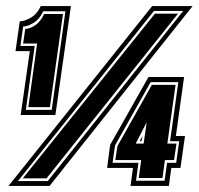

<svg xmlns="http://www.w3.org/2000/svg" viewBox="-20 -611 653 631"><path d="M48 -233 78 -443H31L45 -541Q61 -541 81.5 -553Q102 -565 114 -591H213L162 -233ZM65 -250H150L195 -574H122Q110 -548 90.5 -536Q71 -524 56 -524L47 -460H94ZM73 -259 102 -468H56L63 -516Q77 -516 95 -527.5Q113 -539 125 -565H187L144 -259ZM8 0 480 -591H613L143 0ZM39 -16H137L582 -575H486ZM55 -25 489 -566H565L133 -25ZM409 0 417 -59H332L342 -135L468 -358H585L558 -164H588L573 -59H543L535 0ZM427 -17H521L529 -76H559L569 -147H539L566 -341H475L358 -133L350 -76H435ZM436 -26 444 -85H359L366 -131L479 -332H557L530 -139H560L552 -85H522L514 -26ZM426 -139H452L462 -209ZM439 -147 448 -164 445 -147Z"/></svg>

Font: Alumni Sans Collegiate One SC
Style: Italic
Weight: 400
Italic angle: -8°
Designer: Robert E. Leuschke
Foundry: Robert E. Leuschke
Version: Version 1.100